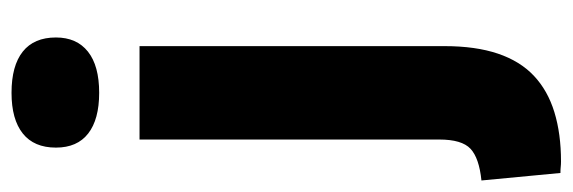

<svg xmlns="http://www.w3.org/2000/svg" viewBox="-360 -440 993 333"><g transform="rotate(-90 136.5 -273.5)"><path d="M23 203Q18 203 13.5 202.5Q9 202 3 202L-10 65Q29 61 45 46Q61 31 61 -8V-528H223V1Q223 55 210 93.5Q197 132 171.5 156Q146 180 108.5 191.5Q71 203 23 203ZM142 -598Q96 -598 71.5 -617Q47 -636 47 -673Q47 -711 71.5 -730.5Q96 -750 142 -750Q189 -750 213.5 -730.5Q238 -711 238 -673Q238 -637 213.5 -617.5Q189 -598 142 -598Z"/></g></svg>

Font: Bricolage Grotesque 24pt ExtraBold
Style: Regular
Weight: 800
Designer: Mathieu Triay
Foundry: Atelier Triay
Version: Version 1.001;gftools[0.9.33.dev8+g029e19f]